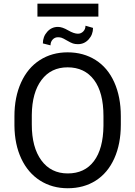

<svg xmlns="http://www.w3.org/2000/svg" viewBox="-20 -1002 728 1032"><path d="M57.6 0ZM629.4 -332.5Q629.4 -228 594.2 -150.1Q559.1 -72.3 494.6 -31.2Q430.2 9.8 344.2 9.8Q260.3 9.8 195.3 -31.5Q130.4 -72.8 94.5 -149.2Q58.6 -225.6 57.6 -326.2V-377.4Q57.6 -480 93.3 -558.6Q128.9 -637.2 194.1 -679Q259.3 -720.7 343.3 -720.7Q428.7 -720.7 493.9 -679.4Q559.1 -638.2 594.2 -559.8Q629.4 -481.4 629.4 -377.4ZM536.1 -378.4Q536.1 -504.9 485.4 -572.5Q434.6 -640.1 343.3 -640.1Q254.4 -640.1 203.4 -572.5Q152.3 -504.9 150.9 -384.8V-332.5Q150.9 -210 202.4 -139.9Q253.9 -69.8 344.2 -69.8Q435.1 -69.8 484.9 -136Q534.7 -202.1 536.1 -325.7ZM480 -852.1Q480 -815.9 456.5 -790.3Q433.1 -764.6 398.9 -764.6Q383.8 -764.6 372.3 -768.3Q360.8 -772 339.6 -784.4Q318.4 -796.9 310.1 -799.3Q301.8 -801.8 291.5 -801.8Q274.4 -801.8 262.9 -789.3Q251.5 -776.9 251.5 -758.3L210.4 -768.6Q210.4 -805.2 233.9 -831.3Q257.3 -857.4 291.5 -857.4Q314.5 -857.4 345.9 -839.1Q377.4 -820.8 398.9 -820.8Q415.5 -820.8 427.5 -833Q439.5 -845.2 439.5 -863.8ZM508.8 -912.6H181.2V-982.4H508.8Z"/></svg>

Font: Roboto
Style: Regular
Weight: 400
Designer: Google
Version: Version 2.134; 2016; ttfautohint (v1.6)